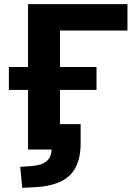

<svg xmlns="http://www.w3.org/2000/svg" viewBox="-20 -725 654 931"><path d="M88 186 78 84 135 80Q184 76 207 55.5Q230 35 230 0H116V-289H23V-400H116V-705H598V-577H271V-400H448V-289H271V-123H371V-30Q371 72 320.5 123Q270 174 160 182Z"/></svg>

Font: Nunito Sans 12pt ExtraBold
Style: Regular
Weight: 800
Designer: Vernon Adams
Foundry: Vernon Adams
Version: Version 3.101;gftools[0.9.27]